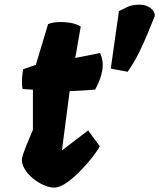

<svg xmlns="http://www.w3.org/2000/svg" viewBox="-20 -808 694 837"><path d="M216.3 9.8Q194.8 9.8 169.7 -1.5Q144.5 -12.7 122.3 -31.2Q100.1 -49.8 86.9 -72.3Q73.7 -94.7 75.7 -117.2Q76.7 -123.5 80.6 -135.7Q84.5 -147.9 94.5 -172.9Q104.5 -197.8 123.5 -242.2V-417L78.6 -419.9Q74.7 -437 75.9 -461.9Q77.1 -486.8 81.1 -506.3L136.2 -525.4L189.5 -702.6Q201.7 -709 227.3 -711.2Q252.9 -713.4 282 -709.2Q311 -705.1 332 -692.4L308.1 -555.2L416.5 -577.1Q431.2 -543.5 427.2 -511.7Q423.3 -480 412.6 -455.3Q401.9 -430.7 395 -417.5Q373.5 -415.5 342.5 -413.6Q311.5 -411.6 283.7 -410.6L250 -152.3L364.3 -239.3L415 -170.4Q405.8 -152.3 382.6 -122.6Q359.4 -92.8 329.6 -62.3Q299.8 -31.7 269.8 -11Q239.7 9.8 216.3 9.8ZM536.6 -495.1 462.9 -508.8 498.5 -759.8Q521.5 -771 539.1 -779.3Q556.6 -787.6 588.9 -787.6Q617.2 -787.6 636.7 -772.5Q656.2 -757.3 654.3 -737.3Q642.1 -707 625.5 -666.3Q608.9 -625.5 587.2 -581.1Q565.4 -536.6 536.6 -495.1Z"/></svg>

Font: Fruktur
Style: Italic
Weight: 400
Italic angle: -8°
Designer: Viktoriya Grabowska, Eben Sorkin
Foundry: Viktoriya Grabowska
Version: Version 1.008; ttfautohint (v1.8.4.7-5d5b)